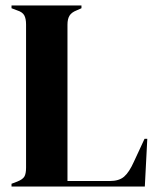

<svg xmlns="http://www.w3.org/2000/svg" viewBox="-20 -680 580 700"><path d="M22 -10 43 -18Q63 -26 69 -36.5Q75 -47 75 -69V-294V-350V-591Q75 -612 68.5 -624Q62 -636 43 -642L22 -650V-660H277V-650L259 -642Q241 -635 233.5 -623Q226 -611 226 -590V-350V-293V-20H380Q414 -20 432.5 -36Q451 -52 468 -90L507 -174H517L508 0H22Z"/></svg>

Font: DeepMind Serif Display
Style: Regular
Weight: 800
Designer: Frank Grießhammer / Modifications: Colophon Foundry
Foundry: Colophon Foundry
Version: Version 5.002